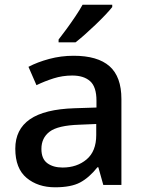

<svg xmlns="http://www.w3.org/2000/svg" viewBox="-20 -786 615 816"><path d="M293 -549Q395 -549 445.5 -504.5Q496 -460 496 -365V0H419L398 -75H394Q359 -31 320.5 -10.5Q282 10 214 10Q141 10 93 -30Q45 -70 45 -154Q45 -236 107 -279Q169 -322 297 -326L390 -329V-358Q390 -417 363 -441Q336 -465 287 -465Q246 -465 208 -453Q170 -441 135 -424L101 -502Q139 -522 189 -535.5Q239 -549 293 -549ZM317 -256Q226 -253 191 -226.5Q156 -200 156 -153Q156 -111 181 -92.5Q206 -74 246 -74Q307 -74 348 -108.5Q389 -143 389 -212V-259ZM457 -756Q446 -742 427 -722Q408 -702 385.5 -680.5Q363 -659 341 -639.5Q319 -620 301 -606H229V-618Q244 -637 263 -663Q282 -689 300.5 -716.5Q319 -744 331 -766H457Z"/></svg>

Font: Noto Sans Nag Mundari Medium
Style: Regular
Weight: 500
Version: Version 1.000